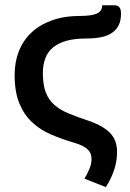

<svg xmlns="http://www.w3.org/2000/svg" viewBox="-20 -565 507 748"><path d="M147 -280.5C147 -301.8 150.2 -320.9 156.5 -337.8C162.8 -354.6 172.8 -368.7 186.5 -380C200.2 -391.3 217.6 -400 238.7 -406C259.9 -412 285.5 -415 315.5 -415C337.2 -415 356.4 -416.7 373.2 -420C390.1 -423.3 404.3 -428.9 416 -436.8C427.7 -444.6 436.5 -454.7 442.5 -467C448.5 -479.3 451.5 -494.5 451.5 -512.5C451.5 -515.5 451.2 -518.8 450.7 -522.5C450.2 -526.2 449.2 -529.7 447.5 -533C445.8 -536.3 443.2 -539.1 439.7 -541.3C436.2 -543.4 431.3 -544.5 425 -544.5H378C378 -528.5 370.8 -517.6 356.5 -511.8C342.2 -505.9 321.3 -503 294 -503C252 -503 214.9 -497.3 182.7 -485.8C150.6 -474.3 123.7 -458.3 102.2 -438C80.7 -417.7 64.5 -393.5 53.5 -365.5C42.5 -337.5 37 -306.8 37 -273.5C37 -228.8 43.2 -191.7 55.5 -162C67.8 -132.3 84.5 -107.8 105.5 -88.3C126.5 -68.8 151 -53 179 -41C207 -29 236.8 -18.3 268.5 -9C282.5 -5 293.9 -0.7 302.7 4C311.6 8.7 318.5 13.7 323.5 19C328.5 24.3 331.9 30 333.7 36C335.6 42 336.5 48.5 336.5 55.5C336.5 68.2 333.5 81.3 327.5 95C321.5 108.7 315.3 120.7 309 131L392.5 164C406.5 141.7 417.2 119.3 424.7 97C432.2 74.7 436 51.2 436 26.5C436 13.2 434.2 0.8 430.7 -10.5C427.2 -21.8 421.3 -32.4 413 -42.3C404.7 -52.1 393.6 -61.3 379.7 -69.8C365.9 -78.3 348.7 -86.2 328 -93.5C298 -103.5 271.7 -113.1 249.2 -122.3C226.7 -131.4 207.9 -142.5 192.7 -155.5C177.6 -168.5 166.2 -184.8 158.5 -204.5C150.8 -224.2 147 -249.5 147 -280.5Z"/></svg>

Font: Lato Semibold
Style: Regular
Weight: 600
Designer: Lukasz Dziedzic
Foundry: tyPoland Lukasz Dziedzic
Version: Version 2.006; 2014-01-15